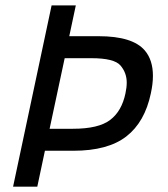

<svg xmlns="http://www.w3.org/2000/svg" viewBox="-20 -696 628 716"><path d="M119.1 0H28.8L172.4 -675.8H262.7L238.3 -561H348.1Q474.6 -561 520 -507.8Q550.3 -472.2 550.3 -413.1Q550.3 -383.3 542.5 -347.7Q520 -240.7 451.2 -187.3Q382.3 -133.8 253.4 -133.8H147.5ZM252 -215.8Q347.7 -215.8 390.9 -248.8Q434.1 -281.7 447.8 -347.7Q452.6 -369.6 452.6 -388.2Q452.6 -424.3 429.4 -451.7Q406.2 -479 320.8 -479H221.2L165 -215.8Z"/></svg>

Font: Cadman
Style: Italic
Weight: 400
Italic angle: -12°
Designer: Paul James MIller
Foundry: High-Logic / Made with FontCreator
Version: Version 2.114;March 28, 2021;FontCreator 13.0.0.2683 64-bit